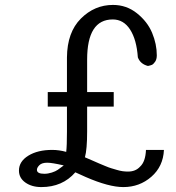

<svg xmlns="http://www.w3.org/2000/svg" viewBox="-20 -751 717 780"><path d="M57 -58Q57 -95 95 -118.5Q133 -142 192 -142Q220 -142 249 -134Q252 -159 252 -215V-318H174V-377H252V-482V-518Q253 -620 308.5 -675.5Q364 -731 439 -731Q494 -731 536.5 -697Q579 -663 598 -617.5Q617 -572 617 -526Q617 -510 610 -500Q603 -490 597 -487.5Q591 -485 581 -483Q550 -491 540 -518Q535 -590 508.5 -631Q482 -672 438 -672Q334 -672 334 -509V-377H442V-318H334V-217Q334 -144 325 -112Q333 -109 354 -99.5Q375 -90 382.5 -87Q390 -84 406.5 -77Q423 -70 432 -67.5Q441 -65 454 -61Q467 -57 478 -55.5Q489 -54 500 -54Q531 -54 549 -74Q571 -94 573 -142H646Q643 -75 595 -33Q547 9 481 9Q422 9 328 -32L286 -51Q234 9 148 9Q109 9 83 -9.5Q57 -28 57 -58ZM130 -61Q130 -45 160 -45Q175 -45 190.5 -50Q206 -55 214.5 -61Q223 -67 231 -73L239 -79Q191 -90 172 -90Q150 -90 140 -80Q130 -70 130 -61Z"/></svg>

Font: Coval
Style: Light
Weight: 300
Foundry: Context Ltd
Version: Version 001.000